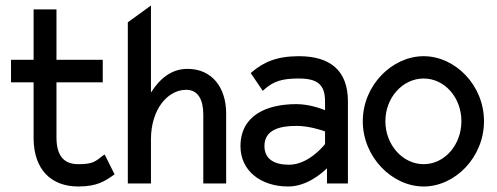

<svg xmlns="http://www.w3.org/2000/svg" viewBox="-20 -666 1805 697"><path d="M20 -367H102V-160C104 -50 166 11 264 11C332 11 360 -8 393 -31L396 -33L360 -105L355 -102C326 -81 321 -70 264 -70C209 -70 185 -104 185 -168V-367H353V-449H185V-632H102V-449H20Z M444 0H528V-161C528 -216 544 -260 566 -290C586 -317 617 -340 656 -340C699 -340 718 -304 718 -250V0H801V-254C801 -349 749 -416 661 -416C599 -416 558 -377 528 -330V-646L444 -585Z M853 -135C853 -46 927 11 1026 11C1092 11 1145 -34 1167 -55V0H1243V-298C1243 -409 1180 -462 1065 -462C984 -462 936 -440 894 -404L890 -401L934 -336L938 -340C973 -372 1006 -381 1065 -381C1132 -381 1160 -359 1160 -298V-266C1145 -272 1102 -288 1056 -288C946 -288 853 -246 853 -135ZM940 -136C940 -193 992 -209 1056 -209C1101 -209 1146 -194 1160 -189V-143C1152 -133 1098 -68 1029 -68C975 -68 940 -89 940 -136Z M1297 -226C1297 -95 1404 11 1518 11C1632 11 1737 -95 1737 -226C1737 -357 1632 -462 1518 -462C1404 -462 1297 -357 1297 -226ZM1379 -226C1379 -312 1442 -381 1518 -381C1594 -381 1655 -312 1655 -226C1655 -140 1594 -70 1518 -70C1442 -70 1379 -140 1379 -226Z"/></svg>

Font: Charger Sport
Style: SeBdNrw
Weight: 600
Designer: Jasper
Foundry: Cannot Into Space Fonts
Version: Version 1.1